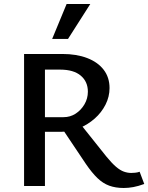

<svg xmlns="http://www.w3.org/2000/svg" viewBox="-20 -927 739 957"><path d="M100 0V-658H290Q362 -658 415 -637.5Q468 -617 497 -579Q526 -541 526 -488Q526 -445 506 -405.5Q486 -366 452 -336Q418 -306 374.5 -288Q331 -270 284 -270H139V-343H297Q330 -343 357 -360.5Q384 -378 401 -407Q418 -436 418 -470Q418 -520 382.5 -550Q347 -580 280 -580H204V0ZM597 10Q556 10 524.5 -1.5Q493 -13 465.5 -39.5Q438 -66 408 -110L284 -295L368 -325L510 -147Q537 -114 558 -96Q579 -78 597.5 -71.5Q616 -65 634 -65Q641 -65 653 -66Q665 -67 676 -71L699 -10Q669 1 644.5 5.5Q620 10 597 10ZM240 -733 312 -907H430L319 -733Z"/></svg>

Font: Ysabeau Infant SemiBold
Style: Regular
Weight: 600
Designer: Christian Thalmann (Catharsis Fonts)
Version: Version 2.002; featfreeze: ss01,ss02,lnum